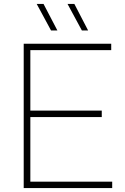

<svg xmlns="http://www.w3.org/2000/svg" viewBox="-20 -964 640 984"><path d="M101.5 0V-740H550V-707H135.5V-397H501.5V-364H135.5V-33H555V0ZM399.5 -808 326 -944H361L431.5 -808ZM241.5 -808 168 -944H203L274 -808Z"/></svg>

Font: Encode Sans SemiExpanded SemiExpanded Thin
Style: Regular
Weight: 100
Width: 6
Designer: Multiple Designers
Foundry: Impallari Type
Version: Version 3.000; ttfautohint (v1.8.3) -l 8 -r 50 -G 200 -x 14 